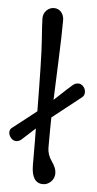

<svg xmlns="http://www.w3.org/2000/svg" viewBox="-101 -784 416 823"><g transform="rotate(5 107.0 -372.0)"><path d="M66 -73Q66 -182 65 -229L8 -177Q-2 -168 -15 -168Q-28 -168 -37.5 -179.5Q-47 -191 -47 -203Q-47 -215 -38.5 -222Q-30 -229 4.5 -255.5Q39 -282 65 -303Q63 -534 57.5 -608Q52 -682 52 -702Q52 -722 65.5 -736Q79 -750 98 -750Q117 -750 129 -736Q141 -722 141 -701Q141 -638 136.5 -529.5Q132 -421 130 -363V-358Q198 -422 208 -429.5Q218 -437 230 -437Q242 -437 251.5 -426.5Q261 -416 261 -401.5Q261 -387 250 -379Q138 -291 127 -282Q126 -238 126 -152Q126 -122 145.5 -94.5Q165 -67 165 -45Q165 -23 150 -8.5Q135 6 116 6Q66 6 66 -73Z"/></g></svg>

Font: Macondo Swash Caps
Style: Regular
Weight: 400
Designer: John Vargas Beltran
Foundry: John Vargas Beltran
Version: Version 2.001